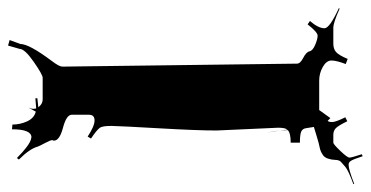

<svg xmlns="http://www.w3.org/2000/svg" viewBox="-261 -657 921 477"><g transform="rotate(90 199.5 -418.5)"><path d="M231.4 -41 230.5 -47.9Q227.5 -47.9 205.1 -45.9V-50.8L227.5 -53.2Q219.2 -64 208.5 -64H154.3Q146.5 -64 114.5 -41.7Q82.5 -19.5 82.5 -6.8L74.2 22L60.5 18.1L70.3 -8.8Q70.3 -30.3 112.3 -86.4Q126.5 -105 126.5 -112.8L119.1 -695.8Q119.1 -704.1 104.7 -711.4Q90.3 -718.8 88.6 -726.8Q86.9 -734.9 72.5 -741Q58.1 -747.1 49.6 -747.1Q41 -747.1 21.5 -722.2L13.2 -728Q31.2 -749 31.2 -764.2Q31.2 -776.9 -18.6 -799.8L-17.6 -801.8Q17.1 -786.1 30.3 -786.1H69.3Q82 -786.1 89.8 -792.5Q97.7 -798.8 107.4 -821.8L120.1 -816.9Q111.3 -793.9 111.3 -781.5Q111.3 -769 127.2 -760Q143.1 -751 161.1 -751H234.4L254.4 -778.8L261.2 -772Q264.2 -774.9 264.2 -783.4Q264.2 -792 252.4 -815.9L262.2 -820.8Q273.4 -797.9 279.8 -792Q286.1 -786.1 296.4 -786.1H315.4Q319.3 -786.1 335.9 -803.5Q352.5 -820.8 352.5 -826.2Q352.5 -831.5 344.2 -856.9L349.1 -858.9Q356.9 -835.4 360.6 -829.8Q364.3 -824.2 369.1 -824.2H372.1Q381.8 -824.2 417.5 -837.9L418.5 -835.9Q384.8 -823.7 375.5 -815.9L362.3 -804.2Q358.4 -799.8 358.2 -790.5Q357.9 -781.2 355 -772.7Q352.1 -764.2 346.2 -760.3Q336.9 -753.9 327.4 -752.2Q317.9 -750.5 300.5 -745.1Q283.2 -739.7 276.4 -737.8L279.3 -719.2Q280.3 -710 287.6 -706.5Q294.9 -703.1 315.4 -703.1V-680.2Q291.5 -680.2 284.2 -672.9Q284.2 -669.9 284.7 -663.8Q285.2 -657.7 285.2 -653.8L283.2 -671.9Q278.3 -667 278.3 -648.9L285.2 -496.1Q285.2 -447.8 279.8 -354Q274.4 -260.3 273.9 -236.6Q273.4 -212.9 278.8 -205.6Q284.2 -198.2 305.2 -184.1L300.3 -175.8Q274.4 -192.9 260.3 -192.9Q246.1 -192.9 246.1 -179.2V-136.2Q246.1 -123 278.3 -114.5Q310.5 -106 310.5 -91.8L309.1 -87.9Q309.1 -83.5 316.4 -69.8Q323.7 -56.2 325.2 -51.8Q330.6 -31.7 357.4 -4.9L353.5 0Q322.3 -31.2 306.2 -35.2H305.2L302.2 -36.1Q282.2 -36.1 282.2 12.2L270.5 11.2Q270.5 -7.8 262.5 -25.4Q254.4 -43 238.3 -46.9L228.5 -28.8Q231.4 -35.6 231.4 -41ZM290.5 -621.1Q286.6 -640.6 285.2 -653.8Z"/></g></svg>

Font: Eater Caps
Style: Regular
Weight: 400
Version: Version 001.002